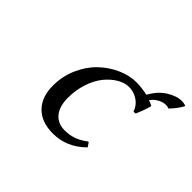

<svg xmlns="http://www.w3.org/2000/svg" viewBox="-122 -710 903 903"><g transform="rotate(45 329.5 -259.0)"><path d="M418.9 -439Q451.7 -439 493.2 -430.2Q519.5 -478.5 558.8 -503.2Q598.1 -527.8 632.8 -527.8Q643.6 -527.8 657.2 -523.9L659.2 -520Q644 -490.7 612.8 -458Q601.1 -461.9 592.8 -461.9Q573.2 -461.9 553 -450.7Q532.7 -439.5 520 -420.9Q533.2 -416.5 545.9 -410.2L546.9 -407.2Q543 -390.6 533.4 -365.2Q523.9 -339.8 520 -332L506.8 -331.1Q495.6 -363.8 468.3 -381.3Q440.9 -398.9 410.2 -398.9Q381.8 -398.9 352.3 -381.6Q322.8 -364.3 298.1 -334.2Q273.4 -304.2 257.8 -258.1Q242.2 -211.9 242.2 -159.2Q242.2 -102.1 268.1 -71Q293.9 -40 338.9 -40Q369.6 -40 396.2 -48.6Q422.9 -57.1 455.1 -81.1H459L473.1 -60.1Q403.3 9.8 311 9.8Q235.4 9.8 193.6 -32.5Q151.9 -74.7 151.9 -149.9Q151.9 -212.4 176.3 -267.6Q200.7 -322.8 239.3 -359.6Q277.8 -396.5 325.2 -417.7Q372.6 -439 418.9 -439Z"/></g></svg>

Font: Linear Smooth
Style: Italic
Weight: 400
Designer: Philipp H. Poll, Flanker
Foundry: Philipp H. Poll, reworked by Flanker
Version: Version 1.061 | FøM Fix